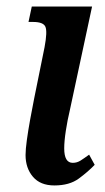

<svg xmlns="http://www.w3.org/2000/svg" viewBox="-20 -556 319 586"><path d="M146 10Q103 10 80.5 -16.5Q58 -43 58 -83Q58 -100 62 -129Q66 -158 72 -191Q78 -224 84 -254L116 -412Q125 -460 118.5 -474.5Q112 -489 81 -489H67L77 -536H261L193 -219Q186 -190 181 -157.5Q176 -125 176 -103Q176 -59 202 -59Q215 -59 226 -66Q237 -73 252 -84L269 -53Q249 -32 220.5 -11Q192 10 146 10Z"/></svg>

Font: Noto Serif ExtraCondensed SemiBold
Style: Italic
Weight: 600
Width: 2
Italic angle: -12°
Designer: Monotype Design Team
Foundry: Monotype Imaging Inc.
Version: Version 2.013